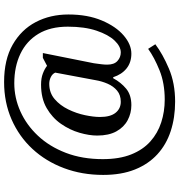

<svg xmlns="http://www.w3.org/2000/svg" viewBox="12 -766 896 961"><g transform="rotate(-90 460.5 -286.0)"><path d="M432 142Q352 142 284.5 120Q217 98 168 53Q119 8 92 -59.5Q65 -127 65 -218Q65 -324 99 -414.5Q133 -505 195 -572Q257 -639 342.5 -676.5Q428 -714 530 -714Q642 -714 717 -671Q792 -628 830 -555.5Q868 -483 868 -392Q868 -296 838 -225Q808 -154 763 -115.5Q718 -77 672 -77Q628 -77 598 -101Q568 -125 554 -168H549Q528 -129 496.5 -103Q465 -77 414 -77Q374 -77 339 -95.5Q304 -114 283 -152Q262 -190 262 -248Q262 -288 276 -336.5Q290 -385 320.5 -429Q351 -473 399.5 -501Q448 -529 517 -529Q549 -529 572.5 -520Q596 -511 611 -499L651 -520H675L624 -265Q624 -265 622.5 -254Q621 -243 619 -227.5Q617 -212 617 -198Q617 -163 635.5 -146.5Q654 -130 678 -130Q708 -130 737.5 -161Q767 -192 787 -251.5Q807 -311 807 -395Q807 -483 771 -542.5Q735 -602 671 -632.5Q607 -663 524 -663Q451 -663 383 -632.5Q315 -602 261 -544.5Q207 -487 175.5 -405Q144 -323 144 -220Q144 -137 167.5 -78Q191 -19 232.5 18Q274 55 328 72.5Q382 90 442 90Q524 90 588.5 64Q653 38 696 7L719 43Q670 80 597 111Q524 142 432 142ZM431 -130Q465 -130 487 -148.5Q509 -167 521.5 -196Q534 -225 539 -255L577 -458Q571 -472 555 -480Q539 -488 521 -488Q476 -488 444.5 -461Q413 -434 393 -393Q373 -352 364 -309Q355 -266 355 -234Q355 -182 376 -156Q397 -130 431 -130Z"/></g></svg>

Font: Noto Serif Test
Style: Regular
Weight: 400
Version: Version 1.000